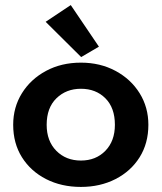

<svg xmlns="http://www.w3.org/2000/svg" viewBox="-20 -726 640 757"><path d="M299 11Q222 11 161.5 -20Q101 -51 66.5 -106Q32 -161 32 -234Q32 -303 66.5 -358.5Q101 -414 161.5 -446.5Q222 -479 299 -479Q375 -479 435.5 -446.5Q496 -414 530.5 -358.5Q565 -303 565 -234Q565 -161 530.5 -106Q496 -51 435.5 -20Q375 11 299 11ZM299 -93Q358 -93 395.5 -131.5Q433 -170 433 -234Q433 -301 395.5 -338.5Q358 -376 299 -376Q241 -376 202.5 -338.5Q164 -301 164 -234Q164 -170 202 -131.5Q240 -93 299 -93ZM300 -501 160 -640 259 -706 370 -542Z"/></svg>

Font: Inconsolata Expanded ExtraBold
Style: Regular
Weight: 800
Width: 7
Monospace: yes
Designer: Raph Levien, Cyreal, Brenton Simpson
Foundry: Raph Levien, Cyreal, Google
Version: Version 3.001; ttfautohint (v1.8.2.53-6de2)